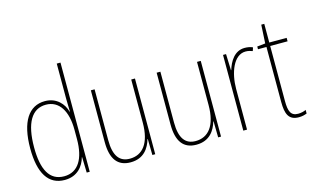

<svg xmlns="http://www.w3.org/2000/svg" viewBox="-91 -1021 2109 1291"><g transform="rotate(-15 963.0 -375.0)"><path d="M221 10C310 10 354 -50 370 -108H372L375 0H396V-760H370V-511C370 -483 371 -456 372 -425H370C356 -481 308 -537 227 -537C114 -537 50 -439 50 -255C50 -82 107 10 221 10ZM223 -15C121 -15 77 -101 77 -255C77 -425 130 -512 227 -512C319 -512 370 -430 370 -300V-234C370 -100 322 -15 223 -15Z M852 -527H826V-227C826 -82 768 -15 680 -15C610 -15 571 -62 571 -173V-527H545V-166C545 -49 589 10 679 10C772 10 811 -53 828 -112H830L832 0H852Z M1310 -527H1284V-227C1284 -82 1226 -15 1138 -15C1068 -15 1029 -62 1029 -173V-527H1003V-166C1003 -49 1047 10 1137 10C1230 10 1269 -53 1286 -112H1288L1290 0H1310Z M1617 -535C1545 -535 1509 -470 1492 -414H1490L1486 -527H1465V0H1491V-283C1491 -394 1533 -510 1617 -510C1636 -510 1652 -505 1665 -500L1673 -524C1656 -532 1636 -535 1617 -535Z M1851 -14C1800 -14 1787 -49 1787 -119V-503H1908V-527H1787V-657H1766L1759 -528L1702 -522V-503H1761V-120C1761 -37 1779 10 1850 10C1874 10 1890 5 1906 -1V-26C1892 -19 1872 -14 1851 -14Z"/></g></svg>

Font: Noto Sans Sinhala UI Condensed Thin
Style: Regular
Weight: 100
Width: 3
Designer: Jelle Bosma - Monotype Design Team
Foundry: Monotype Imaging Inc.
Version: Version 2.006